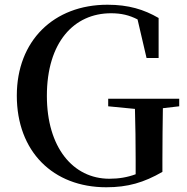

<svg xmlns="http://www.w3.org/2000/svg" viewBox="-20 -773 790 811"><path d="M437 -324 550 -313C552 -242 553 -173 553 -100V-37C518 -24 482 -18 442 -18C288 -18 178 -151 178 -368C178 -594 292 -717 449 -717C492 -717 526 -709 561 -691L599 -528H650V-697C588 -733 523 -753 434 -753C207 -753 51 -601 51 -369C51 -133 204 18 429 18C520 18 588 -2 666 -47V-98C666 -178 667 -249 668 -316L737 -324V-356H437Z"/></svg>

Font: Noto Serif CJK KR SemiBold
Style: Regular
Weight: 600
Designer: Ryoko NISHIZUKA 西塚涼子 (kana & ideographs); Frank Grießhammer (Latin, Greek & Cyrillic); Wenlong ZHANG 张文龙 (bopomofo); San
Foundry: Adobe
Version: Version 2.001;hotconv 1.1.0;makeotfexe 2.6.0